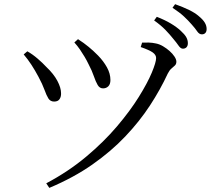

<svg xmlns="http://www.w3.org/2000/svg" viewBox="-20 -859 1040 924"><path d="M813.4 -672.7Q798.1 -692.1 776.5 -714.6Q754.9 -737 721.8 -760.6L734.6 -778.1Q773.8 -762.8 802.3 -745.7Q830.7 -728.7 849.4 -711.2Q868.3 -694.2 876.2 -680.3Q884.1 -666.5 884.1 -650.9Q884.1 -638.6 877.6 -631.6Q871.1 -624.7 860 -624.7Q849.4 -624.7 839.3 -639.4Q829.2 -654.1 813.4 -672.7ZM902.7 -741Q886 -760.4 865.5 -779.5Q845.1 -798.7 810.2 -821.6L822.7 -838.9Q861.4 -825 890.3 -810.9Q919.2 -796.7 936.4 -781.5Q957 -764.6 965.7 -749.8Q974.4 -735.1 974.4 -719.5Q974.4 -707 968.3 -700.4Q962.3 -693.7 951.4 -693.7Q938.5 -693.7 928.8 -708.3Q919.1 -722.8 902.7 -741ZM337.8 -654.7 355.4 -670.5Q384.2 -652 407 -633.1Q429.9 -614.2 451.8 -591.9Q478.3 -564.7 494.8 -534.7Q511.4 -504.7 511.4 -473.9Q511.4 -453.5 501.2 -443.6Q491.1 -433.7 475.9 -433.7Q459.5 -433.7 450.1 -449.8Q440.6 -465.9 431.6 -492.4Q422.7 -518.9 406.5 -549.4Q397.9 -567.6 387.2 -585.5Q376.6 -603.4 364.7 -620.8Q352.8 -638.1 337.8 -654.7ZM94 -597.1 111.5 -612.1Q136.8 -597.8 161.3 -576.6Q185.9 -555.4 202.3 -537.5Q238.4 -503.4 256.1 -469.9Q273.8 -436.5 273.8 -410.4Q274.6 -393.8 266.7 -382Q258.9 -370.2 240.6 -370.2Q222.5 -370.2 213 -385Q203.6 -399.9 194 -426.9Q184.3 -453.8 165.2 -489.3Q148.8 -520.2 131.2 -547.2Q113.6 -574.1 94 -597.1ZM217.3 45.2 202.6 23.2Q309.4 -33.4 394.6 -104.9Q479.9 -176.3 543.1 -250.9Q606.3 -325.4 648.1 -392.7Q689.9 -460 710.6 -509.6Q731.3 -559.3 731.3 -579.7Q731.3 -594.7 715.3 -606.4Q699.2 -618 657.2 -632.6L663.9 -653.9Q677.4 -654.6 695.3 -654.2Q713.3 -653.7 730.5 -649.8Q747.3 -646.6 764.3 -636.6Q781.4 -626.5 796 -613.6Q810.6 -600.7 819.7 -586.8Q828.8 -573 828.8 -562.3Q828.8 -550.4 821.4 -543.6Q814.1 -536.7 804.6 -528.7Q795.2 -520.6 787.2 -504.6Q751.7 -427.9 701.7 -351.4Q651.7 -274.9 583.2 -202.6Q514.7 -130.4 424.5 -67.2Q334.3 -4 217.3 45.2Z"/></svg>

Font: Source Han Serif JP VF
Style: Regular
Weight: 250
Designer: Ryoko NISHIZUKA 西塚涼子 (kana & ideographs); Frank Grießhammer (Latin, Greek & Cyrillic); Wenlong ZHANG 张文龙 (bopomofo); San
Foundry: Adobe
Version: Version 2.001;hotconv 1.1.0;makeotfexe 2.6.0